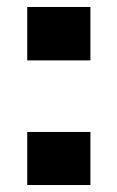

<svg xmlns="http://www.w3.org/2000/svg" viewBox="-20 -530 336 550"><path d="M58 -357V-510H239V-357ZM58 0V-152H239V0Z"/></svg>

Font: Saira Semi Condensed ExtraBold
Style: Regular
Weight: 800
Width: 4
Designer: Hector Gatti with collaboration of the Omnibus-Type team
Foundry: Omnibus-Type
Version: Version 1.001; ttfautohint (v1.8)